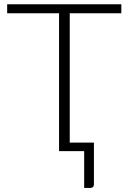

<svg xmlns="http://www.w3.org/2000/svg" viewBox="-20 -728 623 925"><path d="M564.5 -707.5V-664H316V-41H432.5V161Q432.5 168.5 427.8 173Q423 177.5 415 177.5H385.5V0H264.5V-664H14.5V-707.5Z"/></svg>

Font: Lato Light
Style: Regular
Weight: 300
Designer: Lukasz Dziedzic
Foundry: tyPoland Lukasz Dziedzic
Version: Version 2.007; 2014-02-27